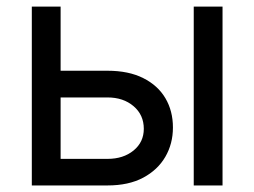

<svg xmlns="http://www.w3.org/2000/svg" viewBox="-20 -566 776 586"><path d="M151.4 -350.1H308.1Q372.6 -350.1 417.2 -327.6Q461.9 -305.2 484.9 -266.1Q507.8 -227.1 507.8 -176.8Q507.8 -127.4 484.6 -87.4Q461.4 -47.4 417 -23.7Q372.6 0 308.1 0H77.1V-545.9H165V-81.1H308.1Q356.4 -81.1 387.7 -106.7Q418.9 -132.3 418.9 -172.9Q418.9 -215.3 387.7 -241.9Q356.4 -268.6 308.1 -268.6H151.4ZM571.3 0V-545.9H659.2V0Z"/></svg>

Font: Inter Variable LoSnoCo
Style: Regular
Weight: 400
Designer: Rasmus Andersson
Foundry: rsms
Version: Version 4.000;git-a52131595; featfreeze: case,dlig,ss01,ss02